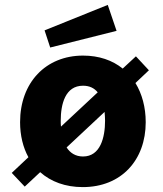

<svg xmlns="http://www.w3.org/2000/svg" viewBox="-20 -754 665 784"><path d="M456 -628 420 -734 162 -630 185 -560ZM588 -467 535 -524 481 -474C439 -508 384 -527 319 -527C167 -527 62 -417 62 -255C62 -201 74 -152 96 -112L28 -48L81 8L144 -51C188 -12 247 10 318 10C476 10 575 -101 575 -255C575 -316 560 -371 533 -415ZM228 -261C228 -330 247 -404 319 -404C346 -404 365 -394 379 -377L229 -237C228 -245 228 -253 228 -261ZM409 -261C409 -193 390 -115 319 -115C288 -115 266 -130 252 -152L407 -297C408 -285 409 -273 409 -261Z"/></svg>

Font: United Sans ExtraBold
Style: Regular
Weight: 800
Designer: Pablo Impallari, Rodrigo Fuenzalida (Modified by Dan O. Williams)
Version: Version 1.000;PS 001.000;hotconv 1.0.88;makeotf.lib2.5.64775